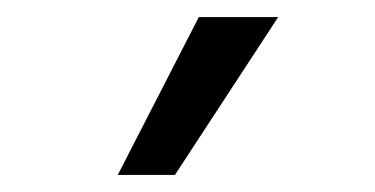

<svg xmlns="http://www.w3.org/2000/svg" viewBox="-20 -762 440 225"><path d="M118 -557 213 -742H306L185 -557Z"/></svg>

Font: Host Grotesk Light
Style: Regular
Weight: 400
Version: Version 1.003